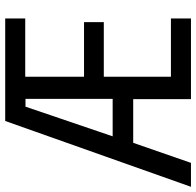

<svg xmlns="http://www.w3.org/2000/svg" viewBox="-30 -792 754 738"><g transform="rotate(-90 347.0 -423.0)"><path d="M645 -66H335V-288H167L90 -66H-2L251 -780H645V-703H421V-477H631V-401H421V-143H645ZM192 -367H336V-702H306Z"/></g></svg>

Font: Noto Sans Malayalam UI Condensed
Style: Regular
Weight: 400
Width: 3
Designer: Jelle Bosma - Monotype Design Team
Foundry: Monotype Imaging Inc.
Version: Version 2.104; ttfautohint (v1.8.4.7-5d5b)